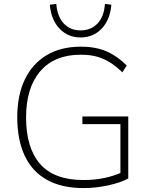

<svg xmlns="http://www.w3.org/2000/svg" viewBox="-20 -951 763 979"><path d="M406 8Q294 8 218.5 -34.5Q143 -77 105.5 -158Q68 -239 68 -353Q68 -465 106.5 -545.5Q145 -626 217.5 -669.5Q290 -713 392 -713Q469 -713 524.5 -688.5Q580 -664 626 -617L604 -582Q571 -614 539.5 -633.5Q508 -653 473 -662.5Q438 -672 391 -672Q258 -672 185.5 -588Q113 -504 113 -352Q113 -197 184.5 -115Q256 -33 406 -33Q463 -33 512.5 -43.5Q562 -54 606 -74L594 -38V-318H400V-357H634V-41Q596 -20 532.5 -6Q469 8 406 8ZM391 -760Q327 -760 284 -804.5Q241 -849 234 -927L267 -931Q272 -867 305 -831.5Q338 -796 391 -796Q444 -796 477.5 -831.5Q511 -867 515 -931L548 -927Q541 -849 498 -804.5Q455 -760 391 -760Z"/></svg>

Font: Mulish ExtraLight
Style: Regular
Weight: 200
Designer: Vernon Adams
Foundry: Vernon Adams
Version: Version 3.603